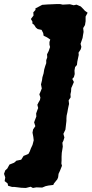

<svg xmlns="http://www.w3.org/2000/svg" viewBox="-48 -807 454 951"><path d="M-8 113 -10 102 -25 90 -22 72 -28 54 -22 37 -12 28 -1 8 22 -1 33 -11 57 -16 69 -35 77 -38 93 -45 99 -56 105 -72 113 -89 119 -112 117 -129 113 -150 116 -166 127 -182 121 -201 125 -212 132 -230 131 -245 136 -259 141 -272 137 -288 143 -300 150 -312 152 -324 147 -340 153 -354 159 -369 155 -389 160 -409 162 -424 168 -444 171 -463 176 -480 181 -494V-509L186 -523L185 -538L193 -554L200 -574L197 -586V-599L201 -611L188 -620L181 -624L168 -630L166 -643L158 -659L139 -663L130 -670L121 -684L112 -691L113 -699L105 -713L118 -730L117 -746L128 -758L127 -765L144 -774L161 -783L188 -785L213 -786L235 -787H249L263 -784L298 -786L317 -781L331 -784L352 -775L365 -762L373 -753L386 -744L376 -725V-702L373 -683L364 -668L366 -649L363 -632L361 -619L351 -590L355 -575L352 -563L341 -546L342 -535L339 -521L335 -502L333 -485L324 -475L321 -458L322 -440L318 -425L310 -416L318 -401L310 -382L305 -371L304 -354L301 -340L302 -325L292 -310L294 -292L291 -279L288 -264L286 -252L282 -234L281 -219V-208L278 -182L276 -165L266 -144L271 -126L266 -110L261 -100L263 -81L261 -68L258 -50L257 -31V-13L256 3L259 14L249 39L242 54L240 71L236 81L219 102L216 109L192 112L178 115L161 122L132 121L115 124L104 118L80 124L57 123L24 119H12Z"/></svg>

Font: Winky Rough
Style: Bold Italic
Weight: 700
Italic angle: -8.97852°
Designer: Simon Atzbach
Foundry: typofactur
Version: Version 1.206; ttfautohint (v1.8.4.7-5d5b)